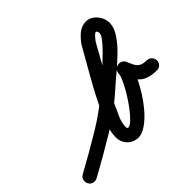

<svg xmlns="http://www.w3.org/2000/svg" viewBox="-180 -766 1003 1003"><g transform="rotate(-45 321.0 -265.0)"><path d="M-32 27Q-39 13 -35 -2Q-31 -17 -17 -24Q87 -81 186 -140.5Q285 -200 374 -280Q383 -288 405.5 -307Q428 -326 455 -351Q482 -376 507.5 -401.5Q533 -427 550 -449Q567 -471 567 -484Q567 -489 563.5 -495.5Q560 -502 559 -502Q552 -502 543 -493Q534 -484 526 -473.5Q518 -463 515 -457Q515 -457 515 -457Q515 -457 515 -457Q475 -384 434.5 -312Q394 -240 359 -165Q347 -139 331.5 -104.5Q316 -70 316 -40Q316 -29 324 -28Q323 -28 322 -28Q336 -28 356 -47Q376 -66 398 -95Q420 -124 439.5 -156Q459 -188 472 -215.5Q485 -243 487 -257Q487 -257 487 -256Q487 -255 487 -255Q487 -258 487 -261Q487 -264 488 -266Q489 -281 498.5 -289Q508 -297 520 -299Q531 -301 542.5 -295.5Q554 -290 560 -277Q569 -255 577 -240Q585 -225 599 -217Q613 -209 641 -208Q656 -208 667 -197Q678 -186 678 -171Q678 -155 667 -144Q656 -133 641 -134Q575 -134 544 -164Q513 -194 490 -249Q485 -262 496 -270.5Q507 -279 522 -282Q537 -284 550.5 -279Q564 -274 562 -260Q562 -254 561 -249Q561 -249 561 -248Q561 -247 561 -247Q557 -221 541 -184Q525 -147 500 -107Q475 -67 445 -32Q415 3 383 25Q351 47 322 47Q318 47 314 46Q280 41 260.5 17Q241 -7 241 -40Q241 -74 256.5 -119.5Q272 -165 296.5 -215.5Q321 -266 349 -317Q377 -368 403.5 -413.5Q430 -459 449 -493Q449 -493 449 -493Q449 -493 449 -493Q464 -522 493.5 -549.5Q523 -577 559 -577Q582 -577 601 -563Q620 -549 631 -528Q642 -507 642 -484Q642 -450 617 -412.5Q592 -375 555.5 -340Q519 -305 483 -275Q447 -245 424 -224Q332 -141 229.5 -79Q127 -17 19 42Q5 49 -10 45Q-25 41 -32 27Z"/></g></svg>

Font: FRB American Cursive Guidelines Extrabold
Style: Bold Italic
Weight: 800
Italic angle: -25°
Version: Version 2.0;Modular Font Editor K font №1